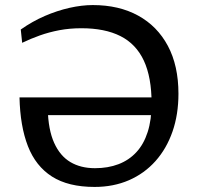

<svg xmlns="http://www.w3.org/2000/svg" viewBox="-20 -728 782 758"><path d="M150 -273.5 168.5 -298Q170.5 -215.5 193.8 -164Q217 -112.5 257.8 -88.2Q298.5 -64 355 -64Q406.5 -64 447.8 -79.8Q489 -95.5 518.2 -127Q547.5 -158.5 563 -206.8Q578.5 -255 578.5 -319.5Q578.5 -423 547.8 -488.8Q517 -554.5 455.5 -585.5Q394 -616.5 301.5 -616.5Q255.5 -616.5 214.5 -608.8Q173.5 -601 137 -588Q100.5 -575 67.5 -559L62 -611.5Q107.5 -643.5 156.5 -664.8Q205.5 -686 254.2 -697Q303 -708 346.5 -708Q449.5 -708 525.2 -666.5Q601 -625 642.8 -546.8Q684.5 -468.5 684.5 -358Q684.5 -276 661 -208.5Q637.5 -141 593.8 -92Q550 -43 489 -16.5Q428 10 353.5 10Q249.5 10 185.2 -31Q121 -72 90.2 -151Q59.5 -230 57 -343.5H629V-273.5Z"/></svg>

Font: Newsreader 9pt
Style: Regular
Weight: 400
Designer: Hugues Gentile
Foundry: Production Type
Version: Version 1.003